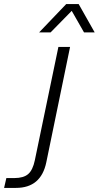

<svg xmlns="http://www.w3.org/2000/svg" viewBox="-150 -750 482 937"><path d="M-119 119H-80Q-35 119 -12.5 99.5Q10 80 20 32L135 -521H192L76 42Q50 167 -72 167H-130ZM173 -730H234L312 -592H260L200 -697L97 -592H41Z"/></svg>

Font: Mona Sans Light
Style: Italic
Weight: 300
Italic angle: -11.7°
Designer: Deni Anggara
Foundry: GitHub
Version: Version 2.000